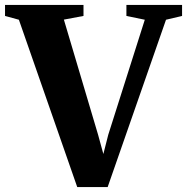

<svg xmlns="http://www.w3.org/2000/svg" viewBox="-40 -763 762 783"><path d="M-19.5 -698V-743H300.5V-698L220.5 -683L360 -213.5L381.5 -135L401.5 -213.5L550.5 -682.5L475.5 -698V-743H702.5V-698L637 -682.5L399 0H275L37 -682.5Z"/></svg>

Font: Merriweather 72pt ExtraBold
Style: Regular
Weight: 800
Version: Version 2.100